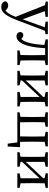

<svg xmlns="http://www.w3.org/2000/svg" viewBox="1090 -1604 764 2983"><g transform="rotate(90 1471.5 -112.0)"><path d="M91 250C173 250 229 174 297 -6L475 -474H421L267 -49L236 38C211 108 171 177 104 210L131 232L170 210L139 179C112 152 92 142 66 142C36 142 7 156 0 184C0 223 42 250 91 250ZM251 52 292 -48 285 -68 135 -474H42L251 52ZM4 -439 102 -424H122L242 -438V-474H4V-439ZM315 -439 421 -424H441L511 -439V-474H315V-439Z M544 13C591 13 645 -19 685 -145C711 -227 726 -347 730 -474H679C678 -355 662 -237 641 -169C622 -106 605 -76 565 -44H599C575 -72 554 -93 522 -93C500 -93 488 -79 477 -56C477 -9 503 13 544 13ZM592 -439 685 -419H698V-474H592V-439ZM698 -432H877V-474H698V-432ZM764 0H990V-35L890 -55H870L764 -35V0ZM834 0H920C918 -45 917 -146 917 -210V-264C917 -328 918 -429 920 -474H834C836 -429 837 -328 837 -264V-210C837 -146 836 -45 834 0ZM877 -419H890L990 -439V-474H877V-419Z M1080 0H1306V-35L1204 -55H1184L1080 -35V0ZM1080 -439 1186 -419H1206L1306 -439V-474H1080V-439ZM1150 0H1230V-474H1150C1152 -429 1153 -328 1153 -264V-210C1153 -146 1152 -45 1150 0ZM1159 -55H1213L1555 -419H1501L1159 -55ZM1408 0H1634V-35L1532 -55H1512L1408 -35V0ZM1408 -439 1514 -419H1534L1634 -439V-474H1408V-439ZM1485 0H1564C1562 -45 1561 -146 1561 -210V-264C1561 -328 1562 -429 1564 -474H1485V0Z M1724 -439 1830 -419H1850L1950 -439V-474H1724V-439ZM1724 0H1837V-55H1830L1724 -35V0ZM1794 0H1880C1878 -45 1877 -146 1877 -210V-264C1877 -328 1878 -429 1880 -474H1794C1796 -429 1797 -328 1797 -264V-210C1797 -146 1796 -45 1794 0ZM2028 -439 2134 -419H2154L2254 -439V-474H2028V-439ZM2098 0H2184C2182 -45 2181 -146 2181 -210V-264C2181 -328 2182 -429 2184 -474H2098C2100 -429 2101 -328 2101 -264V-210C2101 -146 2100 -45 2098 0ZM2211 150H2256L2266 -42H1837V0H2235L2187 -42L2211 150Z M2344 0H2570V-35L2468 -55H2448L2344 -35V0ZM2344 -439 2450 -419H2470L2570 -439V-474H2344V-439ZM2414 0H2494V-474H2414C2416 -429 2417 -328 2417 -264V-210C2417 -146 2416 -45 2414 0ZM2423 -55H2477L2819 -419H2765L2423 -55ZM2672 0H2898V-35L2796 -55H2776L2672 -35V0ZM2672 -439 2778 -419H2798L2898 -439V-474H2672V-439ZM2749 0H2828C2826 -45 2825 -146 2825 -210V-264C2825 -328 2826 -429 2828 -474H2749V0Z"/></g></svg>

Font: Source Serif Variable
Style: Regular
Weight: 389
Designer: Frank Grießhammer
Foundry: Adobe Systems Incorporated
Version: Version 3.001;hotconv 1.0.111;makeotfexe 2.5.65597